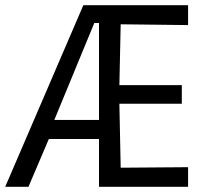

<svg xmlns="http://www.w3.org/2000/svg" viewBox="-23 -715 808 735"><path d="M-3 0 296 -695H697V-619L439 -622L434 -389H673V-318H434L439 -73L697 -75V0H356V-183H164L86 0ZM185 -256H356V-627H338Z"/></svg>

Font: Ruda
Style: Regular
Weight: 400
Designer: Mariela Monsalve and Angelina Sanchez
Foundry: Mariela Monsalve and Angelina Sanchez
Version: Version 2.000